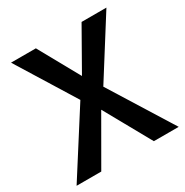

<svg xmlns="http://www.w3.org/2000/svg" viewBox="-162 -832 930 964"><g transform="rotate(-30 303.5 -350.0)"><path d="M441 -700H585L373 -364L600 0H456L306 -269L151 0H8L240 -364L32 -700H176L307 -464Z"/></g></svg>

Font: Renner* Medium
Style: Medium
Weight: 500
Version: Version 003.000 ; ttfautohint (v0.97) -l 8 -r 50 -G 200 -x 1